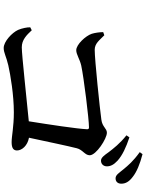

<svg xmlns="http://www.w3.org/2000/svg" viewBox="104 -949 792 1040"><g transform="rotate(90 500.0 -429.0)"><path d="M804 -622C821 -598 834 -580 850 -580C868 -580 881 -593 881 -612C881 -631 873 -649 850 -670C821 -696 778 -716 724 -734L713 -718C758 -682 784 -648 804 -622ZM896 -703C917 -678 927 -659 946 -659C964 -659 975 -671 975 -690C975 -712 965 -732 938 -752C912 -773 869 -791 815 -805L804 -790C854 -754 876 -727 896 -703ZM128 -197C127 -182 133 -152 142 -131C157 -98 205 -53 240 -53C266 -53 286 -67 334 -78C387 -90 496 -108 588 -108C667 -108 717 -96 750 -96C781 -96 795 -105 795 -125C795 -152 769 -182 726 -190C748 -292 770 -398 783 -449C791 -481 821 -493 821 -519C821 -554 731 -612 699 -612C675 -612 668 -587 628 -582C571 -574 303 -546 250 -546C215 -546 198 -572 171 -598L154 -592C154 -572 158 -546 163 -530C174 -497 221 -446 252 -446C275 -446 300 -465 335 -473C400 -487 626 -515 670 -515C678 -515 681 -511 680 -503C677 -447 655 -301 637 -189C520 -178 279 -151 236 -151C196 -151 170 -177 144 -205Z"/></g></svg>

Font: Noto Serif SC SemiBold
Style: Regular
Weight: 600
Designer: Ryoko NISHIZUKA 西塚涼子 (kana & ideographs); Frank Grießhammer (Latin, Greek & Cyrillic); Wenlong ZHANG 张文龙 (bopomofo); San
Foundry: Adobe
Version: Version 2.001;hotconv 1.1.0;makeotfexe 2.6.0